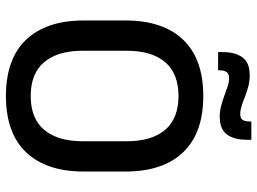

<svg xmlns="http://www.w3.org/2000/svg" viewBox="-130 -724 867 647"><g transform="rotate(90 303.5 -400.5)"><path d="M303.5 13Q178.5 13 113.8 -55Q49 -123 49 -249.5V-390Q49 -516 113.8 -584Q178.5 -652 303.5 -652Q428.5 -652 493.2 -584Q558 -516 558 -390V-249.5Q558 -123 493.2 -55Q428.5 13 303.5 13ZM303.5 -70.5Q379.5 -70.5 417.8 -116.2Q456 -162 456 -245.5V-394Q456 -478 417.8 -523.2Q379.5 -568.5 303.5 -568.5Q227.5 -568.5 189.2 -523.2Q151 -478 151 -394V-245.5Q151 -162 189.2 -116.2Q227.5 -70.5 303.5 -70.5ZM373.5 -707.5Q354.5 -707.5 336.5 -712.2Q318.5 -717 302 -723.2Q285.5 -729.5 270.8 -734.2Q256 -739 243 -739Q229 -739 223 -730.8Q217 -722.5 217 -706.5V-702H155.5V-717Q155.5 -759.5 173.2 -784Q191 -808.5 233.5 -808.5Q253 -808.5 271.2 -803.8Q289.5 -799 305.8 -792.5Q322 -786 336.8 -781.2Q351.5 -776.5 364 -776.5Q378.5 -776.5 384 -784.8Q389.5 -793 389.5 -809.5V-814H451V-798.5Q451 -756 433.2 -731.8Q415.5 -707.5 373.5 -707.5Z"/></g></svg>

Font: Anek Gujarati Medium
Style: Regular
Weight: 500
Designer: Mrunmayee Ghaisas (Gujarati), Yesha Goshar (Latin)
Foundry: Ek Type
Version: Version 1.003